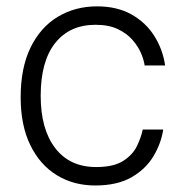

<svg xmlns="http://www.w3.org/2000/svg" viewBox="-20 -576 584 604"><path d="M279.5 7.5Q211.5 7.5 158.5 -25Q105.5 -57.5 75.2 -119.8Q45 -182 45 -270Q45 -362.5 76 -426.2Q107 -490 161.5 -523Q216 -556 285.5 -556Q348 -556 393.2 -530.8Q438.5 -505.5 465.2 -463.2Q492 -421 499.5 -370H435Q433 -386 424 -407.8Q415 -429.5 397 -450.2Q379 -471 350.5 -484.5Q322 -498 280.5 -498Q199 -498 153.5 -440.5Q108 -383 108 -274.5Q108 -169.5 153.8 -110Q199.5 -50.5 282.5 -50.5Q337.5 -50.5 367.5 -69.8Q397.5 -89 410.8 -116.5Q424 -144 429 -168.5H493.5Q487 -125.5 463 -85Q439 -44.5 394 -18.5Q349 7.5 279.5 7.5Z"/></svg>

Font: Spline Sans Light
Style: Regular
Weight: 300
Designer: Eben Sorkin, Mirko Velimirovic
Foundry: Sorkin Type
Version: Version 1.000; ttfautohint (v1.8.3)